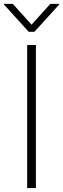

<svg xmlns="http://www.w3.org/2000/svg" viewBox="-33 -956 321 976"><path d="M149.5 -727.3V0H105.1V-727.3ZM32 -936.4 127.5 -830.6 223 -936.4H267.8V-932.9L142 -794.4H112.9L-12.8 -932.9V-936.4Z"/></svg>

Font: Inter Extra Light BETA
Style: Regular
Weight: 200
Designer: Rasmus Andersson
Foundry: rsms
Version: Version 3.011;git-f93a4a705